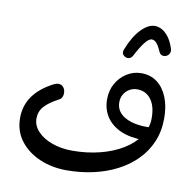

<svg xmlns="http://www.w3.org/2000/svg" viewBox="-91 -942 1064 1041"><g transform="rotate(10 441.5 -422.0)"><path d="M342 5Q261 5 193.5 -24Q126 -53 85.5 -106Q45 -159 45 -231Q45 -299 82 -351.5Q119 -404 191 -441Q206 -449 219 -449Q234 -449 243.5 -439Q253 -429 255.5 -414.5Q258 -400 253.5 -386.5Q249 -373 237 -367Q182 -338 157.5 -310Q133 -282 133 -244Q133 -204 163 -172.5Q193 -141 243 -123Q293 -105 354 -105Q434 -105 505.5 -123Q577 -141 631.5 -174.5Q686 -208 717 -253.5Q748 -299 748 -354Q748 -421 719.5 -457.5Q691 -494 644 -494Q621 -494 601.5 -482.5Q582 -471 571 -452Q560 -433 560 -408Q560 -358 606.5 -330Q653 -302 732 -302Q746 -302 760.5 -303Q775 -304 790 -306L773 -231Q761 -230 748 -229.5Q735 -229 723 -229Q651 -229 599.5 -251.5Q548 -274 520 -315.5Q492 -357 492 -413Q492 -462 514 -500.5Q536 -539 572.5 -561.5Q609 -584 651 -584Q702 -584 738.5 -556.5Q775 -529 795 -479.5Q815 -430 815 -364Q815 -293 790.5 -235Q766 -177 721.5 -132Q677 -87 617.5 -56.5Q558 -26 488 -10.5Q418 5 342 5ZM591 -671Q586 -661 578.5 -656.5Q571 -652 563 -652Q549 -652 538.5 -663.5Q528 -675 535 -693Q564 -768 603 -808.5Q642 -849 679 -849Q697 -849 716 -839.5Q735 -830 753 -807.5Q771 -785 784 -747Q790 -731 785.5 -719.5Q781 -708 772 -702.5Q763 -697 753 -697Q745 -697 738.5 -701Q732 -705 729 -712Q715 -744 702.5 -759Q690 -774 675 -774Q658 -774 636 -745Q614 -716 591 -671Z"/></g></svg>

Font: Playpen Sans Arabic
Style: Regular
Weight: 400
Designer: Azza Alameddine, Laura Meseguer, Veronika Burian, José Scaglione
Foundry: TypeTogether
Version: Version 2.000